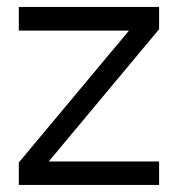

<svg xmlns="http://www.w3.org/2000/svg" viewBox="-20 -525 506 545"><path d="M33.4 -438.2H346.2L33.4 -63.8V0H431.6V-66.7H118.4L431.6 -442.1V-505.4H33.4Z"/></svg>

Font: Estedad-FD VF
Style: Regular
Weight: 100
Designer: Amin Abedi
Version: Version 7.3